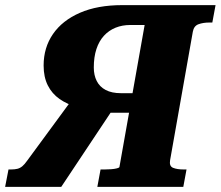

<svg xmlns="http://www.w3.org/2000/svg" viewBox="-60 -730 862 750"><path d="M392.8 -321 179.2 0H-40L-26.8 -68H-17.8Q-2.6 -68 7.9 -70.6Q18.4 -73.2 27.3 -80.7Q36.2 -88.2 45.4 -101.4L217.8 -336ZM418 -710H782L769.4 -642H758.4Q733.4 -642 715.3 -635.3Q697.2 -628.6 693.2 -606L604.4 -104Q600.4 -80.8 616.2 -74.4Q632 -68 658.2 -68H668.6L656 0H320.2L332.8 -68H348.4Q361.2 -68 374.4 -69Q387.6 -70 397.1 -72.5Q406.6 -75 406.6 -78L505 -632.4H449.2Q417.6 -632.4 391.4 -621.8Q365.2 -611.2 346 -590.3Q326.8 -569.4 316.6 -538.3Q306.4 -507.2 306.4 -466.2Q306.4 -436.2 317.9 -413.5Q329.4 -390.8 353 -378.4Q376.6 -366 412.6 -366H483.6L469.4 -289.6H351.4Q334.6 -289.6 319.9 -292.6Q305.2 -295.6 287.4 -299.2L243.4 -311.2Q202.8 -322.2 172.8 -343.2Q142.8 -364.2 126.6 -396.7Q110.4 -429.2 110.4 -474Q110.4 -544 146.9 -597Q183.4 -650 252.1 -680Q320.8 -710 418 -710Z"/></svg>

Font: Roboto Serif 20pt
Style: Italic
Weight: 400
Italic angle: -10°
Designer: Greg Gazdowicz
Foundry: Commercial Type
Version: Version 1.008